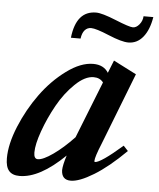

<svg xmlns="http://www.w3.org/2000/svg" viewBox="-57 -718 640 774"><g transform="rotate(5 263.5 -331.0)"><path d="M440.4 -563Q413.6 -563 359.9 -585.4Q306.2 -607.9 286.6 -607.9Q271 -607.9 260.7 -596.2Q250.5 -584.5 247.6 -562H208.5Q220.7 -671.9 301.3 -671.9Q325.2 -671.9 382.1 -648.7Q439 -625.5 453.6 -625.5Q467.3 -625.5 479.5 -640.1Q491.7 -654.8 492.7 -673.8H532.2Q523.9 -622.1 500 -592.5Q476.1 -563 440.4 -563ZM50.3 11.2Q21.5 11.2 7.6 -4.9Q-6.3 -21 -6.3 -55.7Q-6.3 -112.8 23.4 -185.1Q53.2 -257.3 97.9 -318.8Q142.6 -380.4 200 -422.6Q257.3 -464.8 307.6 -464.8Q350.1 -464.8 369.1 -434.1L389.6 -485.4L482.4 -438L369.1 -147Q346.2 -91.3 346.2 -75.7Q346.2 -71.3 348.6 -71.3Q371.6 -71.3 458.5 -147L477.1 -127Q408.2 -58.6 350.1 -23.2Q292 12.2 257.8 12.2Q220.7 12.2 219.7 -27.3Q220.2 -47.4 232.9 -87.4Q131.8 11.2 50.3 11.2ZM102.1 -88.4Q102.1 -62.5 118.2 -62.5Q139.2 -62.5 179.2 -90.6Q219.2 -118.7 262.2 -164.1L353 -393.6Q339.4 -411.6 314 -411.6Q278.8 -411.6 239.3 -373.5Q199.7 -335.4 170.4 -283Q141.1 -230.5 121.6 -176Q102.1 -121.6 102.1 -88.4Z"/></g></svg>

Font: Elstob 6pt
Style: Italic
Weight: 700
Italic angle: -20°
Designer: Peter S. Baker
Version: Version 1.015